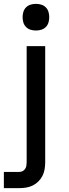

<svg xmlns="http://www.w3.org/2000/svg" viewBox="-36 -759 356 994"><path d="M-16 215V131H64Q73 131 81 127Q89 123 94 115.5Q99 108 100.5 99Q102 90 102 81V-520H198V81Q198 99 195 117Q192 135 184 151Q176 167 163 180Q150 193 134 201Q118 209 100 212Q82 215 64 215ZM150 -601Q136 -601 122.5 -605Q109 -609 99 -619Q89 -629 85 -642.5Q81 -656 81 -670Q81 -684 85 -697.5Q89 -711 99 -721Q109 -731 122.5 -735Q136 -739 150 -739Q164 -739 177.5 -735Q191 -731 201 -721Q211 -711 215 -697.5Q219 -684 219 -670Q219 -656 215 -642.5Q211 -629 201 -619Q191 -609 177.5 -605Q164 -601 150 -601Z"/></svg>

Font: Iosevka Aile Medium
Style: Regular
Weight: 500
Designer: Belleve Invis
Foundry: Belleve Invis
Version: Version 27.3.5; ttfautohint (v1.8.4)